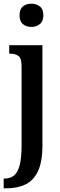

<svg xmlns="http://www.w3.org/2000/svg" viewBox="-30 -781 327 1041"><path d="M140 -635Q113 -635 94.5 -650Q76 -665 76 -698Q76 -732 94.5 -746.5Q113 -761 140 -761Q166 -761 185.5 -746.5Q205 -732 205 -698Q205 -665 185.5 -650Q166 -635 140 -635ZM-10 240V187H-4Q25 187 45.5 171Q66 155 76.5 115Q87 75 87 6V-423Q87 -466 69.5 -478Q52 -490 26 -490H20V-536H200V8Q200 97 175.5 148Q151 199 107 219.5Q63 240 6 240Z"/></svg>

Font: Noto Serif Tamil ExtraCondensed SemiBold
Style: Regular
Weight: 600
Width: 2
Designer: Indian Type Foundry, Tom Grace, and the Monotype Design Team
Foundry: Monotype Imaging Inc.
Version: Version 2.004; ttfautohint (v1.8.4.7-5d5b)